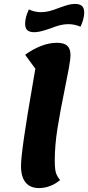

<svg xmlns="http://www.w3.org/2000/svg" viewBox="-20 -933 449 978"><path d="M311 -485Q286 -363 272.5 -277.5Q259 -192 259 -116Q259 -71 265 -52.5Q271 -34 286 -16Q263 4 235 14.5Q207 25 179 25Q134 25 110.5 -3.5Q87 -32 87 -87Q87 -163 146 -501L160 -583L108 -654Q146 -682 188 -698.5Q230 -715 270 -715Q306 -715 322.5 -700Q339 -685 339 -653Q339 -631 330.5 -584.5Q322 -538 311 -485ZM108 -812Q108 -845 127 -885Q157 -871 188 -871Q211 -871 232 -876.5Q253 -882 281 -893Q311 -904 328 -908.5Q345 -913 363 -913Q386 -913 397.5 -902.5Q409 -892 409 -869Q409 -854 404 -834.5Q399 -815 390 -797Q359 -810 329 -810Q306 -810 285 -804.5Q264 -799 236 -788Q230 -786 213 -780.5Q196 -775 181.5 -772Q167 -769 154 -769Q131 -769 119.5 -779Q108 -789 108 -812Z"/></svg>

Font: Lemonada SemiBold
Style: Regular
Weight: 600
Designer: Mohamed Gaber (Arabic) Eduardo Tunni (Latin)
Foundry: Kief Type Foundry
Version: Version 3.006